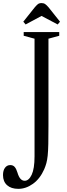

<svg xmlns="http://www.w3.org/2000/svg" viewBox="-124 -970 436 1248"><path d="M-5 257.5Q-51.5 257.5 -78 233.8Q-104.5 210 -104.5 168Q-104.5 138 -91.5 120.5Q-78.5 103 -57 103Q-39 103 -28.5 115.2Q-18 127.5 -11 150.5Q-2.5 179.5 9.2 192.2Q21 205 36.5 205Q63.5 205 82 165.8Q100.5 126.5 100.5 46.5V-718.5L30 -737.5V-761.5H261V-737.5L191 -718.5V-153.5Q191 -81 190 -34.5Q189 12 186 41Q183 70 177.5 90Q172 110 163.5 130Q136 192 90.2 224.8Q44.5 257.5 -5 257.5ZM42.5 -811 27.5 -829 102 -922.5Q113 -935.5 122 -942.8Q131 -950 146 -950Q160 -950 169.5 -943.5Q179 -937 191.5 -922.5L266 -829L251 -811L146 -866.5Z"/></svg>

Font: Libre Caslon Condensed
Style: Regular
Weight: 400
Designer: Pablo Impallari, Rodrigo Fuenzalida, Katja Schimmel, Ertekin Erdin
Foundry: Pablo Impallari, Rodrigo Fuenzalida
Version: Version 2.000; ttfautohint (v1.8.4.7-5d5b);gftools[0.9.33]